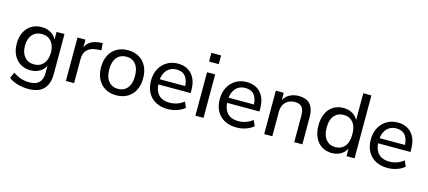

<svg xmlns="http://www.w3.org/2000/svg" viewBox="-63 -1297 4633 2079"><g transform="rotate(15 2253.0 -258.0)"><path d="M292 189Q227 189 171 173Q115 157 71 124L100 58Q130 78 159.5 91.5Q189 105 220.5 111Q252 117 286 117Q357 117 392.5 80.5Q428 44 428 -26V-134H437Q423 -78 374.5 -45Q326 -12 262 -12Q196 -12 147 -42.5Q98 -73 71 -127.5Q44 -182 44 -254Q44 -327 71 -381.5Q98 -436 147 -466Q196 -496 262 -496Q327 -496 375 -463Q423 -430 437 -374H428V-487H517V-38Q517 37 491.5 88Q466 139 416 164Q366 189 292 189ZM282 -84Q349 -84 388 -130Q427 -176 427 -254Q427 -333 388 -378.5Q349 -424 282 -424Q215 -424 175.5 -378.5Q136 -333 136 -254Q136 -176 175.5 -130Q215 -84 282 -84Z M663 0V-487H752V-371H742Q758 -431 800 -461.5Q842 -492 911 -497L942 -500L949 -421L892 -416Q826 -409 790.5 -373Q755 -337 755 -274V0Z M1228 9Q1156 9 1103 -22Q1050 -53 1021 -110Q992 -167 992 -244Q992 -321 1021 -377.5Q1050 -434 1103 -465Q1156 -496 1228 -496Q1300 -496 1353 -465Q1406 -434 1435 -377.5Q1464 -321 1464 -244Q1464 -167 1435 -110Q1406 -53 1353 -22Q1300 9 1228 9ZM1228 -63Q1294 -63 1333 -109.5Q1372 -156 1372 -244Q1372 -332 1333 -378Q1294 -424 1228 -424Q1163 -424 1123.5 -378Q1084 -332 1084 -244Q1084 -156 1123.5 -109.5Q1163 -63 1228 -63Z M1806 9Q1727 9 1670.5 -21.5Q1614 -52 1583 -108.5Q1552 -165 1552 -242Q1552 -318 1582.5 -375Q1613 -432 1666.5 -464Q1720 -496 1789 -496Q1856 -496 1903.5 -467Q1951 -438 1976.5 -384.5Q2002 -331 2002 -256V-223H1623V-281H1942L1925 -267Q1925 -345 1891 -387.5Q1857 -430 1791 -430Q1743 -430 1709 -407.5Q1675 -385 1657 -344.5Q1639 -304 1639 -251V-245Q1639 -185 1658.5 -144.5Q1678 -104 1715 -83.5Q1752 -63 1806 -63Q1849 -63 1889.5 -76.5Q1930 -90 1966 -119L1994 -56Q1961 -26 1909.5 -8.5Q1858 9 1806 9Z M2106 -604V-702H2215V-604ZM2115 0V-487H2206V0Z M2577 9Q2498 9 2441.5 -21.5Q2385 -52 2354 -108.5Q2323 -165 2323 -242Q2323 -318 2353.5 -375Q2384 -432 2437.5 -464Q2491 -496 2560 -496Q2627 -496 2674.5 -467Q2722 -438 2747.5 -384.5Q2773 -331 2773 -256V-223H2394V-281H2713L2696 -267Q2696 -345 2662 -387.5Q2628 -430 2562 -430Q2514 -430 2480 -407.5Q2446 -385 2428 -344.5Q2410 -304 2410 -251V-245Q2410 -185 2429.5 -144.5Q2449 -104 2486 -83.5Q2523 -63 2577 -63Q2620 -63 2660.5 -76.5Q2701 -90 2737 -119L2765 -56Q2732 -26 2680.5 -8.5Q2629 9 2577 9Z M2886 0V-487H2975V-381H2964Q2985 -438 3032.5 -467Q3080 -496 3141 -496Q3200 -496 3238 -475Q3276 -454 3295 -410.5Q3314 -367 3314 -302V0H3223V-297Q3223 -340 3212 -368Q3201 -396 3177.5 -409Q3154 -422 3118 -422Q3076 -422 3044 -404Q3012 -386 2994.5 -353Q2977 -320 2977 -276V0Z M3644 9Q3580 9 3531.5 -21.5Q3483 -52 3456 -109.5Q3429 -167 3429 -244Q3429 -322 3455.5 -378.5Q3482 -435 3530.5 -465.5Q3579 -496 3644 -496Q3709 -496 3756 -463.5Q3803 -431 3819 -377H3808V-705H3899V0H3809V-113H3819Q3804 -57 3756.5 -24Q3709 9 3644 9ZM3665 -63Q3731 -63 3770 -109.5Q3809 -156 3809 -244Q3809 -332 3770 -378Q3731 -424 3665 -424Q3600 -424 3560.5 -378Q3521 -332 3521 -244Q3521 -156 3560.5 -109.5Q3600 -63 3665 -63Z M4270 9Q4191 9 4134.5 -21.5Q4078 -52 4047 -108.5Q4016 -165 4016 -242Q4016 -318 4046.5 -375Q4077 -432 4130.5 -464Q4184 -496 4253 -496Q4320 -496 4367.5 -467Q4415 -438 4440.5 -384.5Q4466 -331 4466 -256V-223H4087V-281H4406L4389 -267Q4389 -345 4355 -387.5Q4321 -430 4255 -430Q4207 -430 4173 -407.5Q4139 -385 4121 -344.5Q4103 -304 4103 -251V-245Q4103 -185 4122.5 -144.5Q4142 -104 4179 -83.5Q4216 -63 4270 -63Q4313 -63 4353.5 -76.5Q4394 -90 4430 -119L4458 -56Q4425 -26 4373.5 -8.5Q4322 9 4270 9Z"/></g></svg>

Font: Nunito Sans 12pt Medium
Style: Regular
Weight: 500
Designer: Vernon Adams
Foundry: Vernon Adams
Version: Version 3.101;gftools[0.9.27]